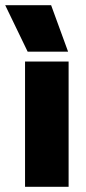

<svg xmlns="http://www.w3.org/2000/svg" viewBox="-55 -716 328 736"><path d="M-35 -696H141L206 -518H51ZM41 -480H208V0H41Z"/></svg>

Font: Readiness
Style: Bold
Weight: 700
Designer: Katatrad Team
Foundry: CadsonDemak
Version: Version 1.00;January 16, 2020;FontCreator 12.0.0.2550 64-bit